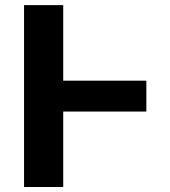

<svg xmlns="http://www.w3.org/2000/svg" viewBox="-20 -748 682 768"><path d="M76.2 -727.5H232.9V-425.3H565.4V-301.8H232.9V0H76.2Z"/></svg>

Font: Inter Tight Stencil
Style: Bold
Weight: 700
Designer: Rasmus Andersson
Foundry: rsms
Version: Version 3.004;Glyphs 3.1.2 (3151)